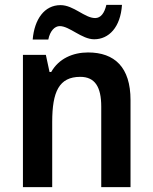

<svg xmlns="http://www.w3.org/2000/svg" viewBox="-20 -833 626 787"><path d="M114 -671H178C185 -706 204 -726 225 -726C265 -726 315 -672 366 -672C426 -672 474 -721 480 -813H416C408 -779 393 -759 370 -759C327 -759 282 -812 228 -812C162 -812 121 -754 114 -671ZM341 -618C279 -618 221 -593 190 -538H183L168 -608H74V-66H194V-333C194 -457 222 -518 309 -518C369 -518 395 -477 395 -396V-66H515V-423C515 -557 450 -618 341 -618Z"/></svg>

Font: Noto Sans Malayalam UI SemiCondensed SemiBold
Style: Regular
Weight: 600
Width: 4
Designer: Jelle Bosma - Monotype Design Team
Foundry: Monotype Imaging Inc.
Version: Version 2.104